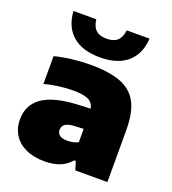

<svg xmlns="http://www.w3.org/2000/svg" viewBox="-145 -907 920 1027"><g transform="rotate(20 315.0 -393.5)"><path d="M580 -296V0H397.5L382.5 -48H373Q324.5 11 226 11Q162 11 117 -10.2Q72 -31.5 48.8 -69.2Q25.5 -107 25.5 -155Q25.5 -237.5 89 -282.8Q152.5 -328 287.5 -335L361.5 -338.5Q355.5 -371 327.8 -384.5Q300 -398 239 -398Q203.5 -398 159.5 -392.2Q115.5 -386.5 79 -376V-534.5Q125 -546.5 179 -552.8Q233 -559 280 -559Q389 -559 454 -534Q519 -509 549.5 -452Q580 -395 580 -296ZM363.5 -148V-224L311 -221.5Q275.5 -219.5 259.8 -207.8Q244 -196 244 -175Q244 -156 258.5 -145.2Q273 -134.5 300.5 -134.5Q338.5 -134.5 363.5 -148ZM96.5 -798H226.5Q230.5 -758.5 251.5 -738.8Q272.5 -719 313 -719Q353.5 -719 374.5 -738.8Q395.5 -758.5 399.5 -798H529.5Q524 -709 468.5 -661Q413 -613 313 -613Q213 -613 157.5 -661Q102 -709 96.5 -798Z"/></g></svg>

Font: Encode Sans Semi Expanded Black
Style: Regular
Weight: 900
Width: 6
Designer: Multiple Designers
Foundry: Impallari Type
Version: Version 2.000